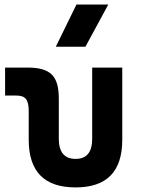

<svg xmlns="http://www.w3.org/2000/svg" viewBox="-20 -815 626 845"><path d="M312.5 9.8C449.7 9.8 518.1 -59.6 518.1 -200.2V-517.6H385.7V-204.1C385.7 -145.5 361.8 -115.7 312.5 -115.7C263.7 -115.7 238.8 -145.5 238.8 -204.1V-380.9C238.8 -481.4 202.1 -517.6 100.1 -517.6H2.4V-394.5H51.8C91.8 -394.5 106.4 -376.5 106.4 -326.2V-200.2C106.4 -59.6 175.3 9.8 312.5 9.8ZM225.6 -609.4H356L456.5 -794.9H316.4Z"/></svg>

Font: CaskaydiaCove Nerd Font
Style: Bold
Weight: 700
Designer: Aaron Bell
Foundry: Saja Typeworks
Version: Version 2111.1;Nerd Fonts 2.3.0